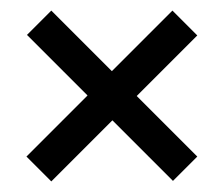

<svg xmlns="http://www.w3.org/2000/svg" viewBox="-20 -501 423 363"><path d="M307 -159 31 -435 77 -481 353 -205ZM77 -158 30 -205 306 -481 353 -434Z"/></svg>

Font: Akshar Light Light
Style: Regular
Weight: 300
Version: Version 1.100